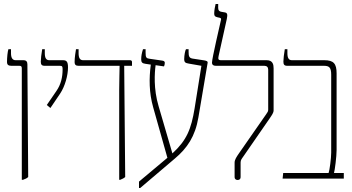

<svg xmlns="http://www.w3.org/2000/svg" viewBox="-20 -893 1760 960"><path d="M89 6H95C107 2 115 -2 121 -8L117 -571C117 -584 112 -592 97 -592H58C43 -592 35 -603 35 -627V-647H22C18 -635 15 -606 15 -582C15 -570 22 -564 36 -564H77C87 -564 89 -560 89 -550Z M232 -353 280 -424C305 -461 320 -516 320 -556C320 -586 312 -592 294 -592H226C211 -592 204 -603 204 -627V-647H191C187 -625 184 -597 184 -585C184 -571 188 -564 203 -564H280C292 -564 293 -559 293 -546C293 -508 285 -471 262 -438L214 -368Z M576 6H581C591 2 600 -2 606 -8L601 -564H640V-583C640 -589 636 -592 630 -592H395C380 -592 373 -603 373 -627V-647H360C358 -635 353 -606 353 -582C353 -570 359 -564 372 -564H578V-563C578 -530 576 -502 576 -444Z M675 47H681L854 -100C916 -152 956 -211 972 -306L1018 -578C1020 -587 1012 -589 1002 -591L943 -600C926 -603 923 -611 923 -635V-647H910C906 -642 901 -616 901 -598C901 -580 908 -578 924 -575L987 -564L953 -351C936 -248 914 -192 842 -126L773 -362C747 -449 753 -529 758 -567L800 -561C802 -566 804 -571 804 -579C804 -585 800 -589 791 -590L729 -599C712 -601 708 -605 708 -629V-647H695C689 -628 686 -613 686 -596C686 -582 691 -576 707 -574L734 -570C725 -501 725 -430 746 -356L817 -104L675 15Z M1168 7C1178 7 1183 1 1183 -7V-80C1183 -93 1188 -98 1197 -111L1329 -302C1339 -317 1348 -329 1348 -341V-551C1348 -569 1345 -592 1313 -592H1085C1071 -592 1070 -598 1073 -613L1114 -798C1119 -822 1116 -829 1104 -831L1087 -834C1069 -837 1071 -850 1071 -862V-873H1058C1056 -865 1051 -841 1051 -826C1051 -813 1055 -810 1066 -807L1079 -804C1086 -802 1086 -799 1085 -794C1080 -770 1040 -602 1040 -580C1040 -566 1051 -564 1060 -564H1302C1314 -564 1321 -557 1321 -545V-345C1321 -336 1318 -332 1311 -322L1176 -128C1163 -109 1153 -95 1153 -80V-7C1153 1 1159 7 1168 7Z M1393 0H1699V-28H1650C1654 -41 1663 -110 1663 -143V-526C1663 -575 1648 -592 1601 -592H1439C1424 -592 1417 -603 1417 -627V-647H1404C1400 -625 1397 -597 1397 -585C1397 -571 1401 -564 1416 -564H1599C1626 -564 1636 -556 1636 -519V-130C1636 -102 1628 -41 1623 -28H1396Z"/></svg>

Font: Noto Serif Hebrew ExtraCondensed Thin
Style: Regular
Weight: 100
Width: 2
Designer: Monotype Design Team
Foundry: Monotype Imaging Inc.
Version: Version 2.004